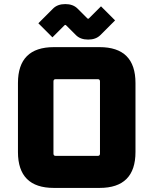

<svg xmlns="http://www.w3.org/2000/svg" viewBox="-20 -921 752 941"><path d="M68 -176V-514Q68 -690 244 -690H468Q644 -690 644 -514V-176Q644 0 468 0H244Q68 0 68 -176ZM242 -168Q242 -157 253 -157H459Q470 -157 470 -168V-522Q470 -533 459 -533H253Q242 -533 242 -522ZM168 -807 240 -879Q262 -901 300 -901Q338 -901 360 -879L407 -832Q410 -829 412 -829Q414 -829 417 -832L475 -890L544 -821L472 -749Q450 -727 412 -727Q374 -727 352 -749L305 -796Q302 -799 300 -799Q298 -799 295 -796L237 -738Z"/></svg>

Font: Oxanium ExtraBold
Style: Regular
Weight: 800
Designer: Severin Meyer
Version: Version 2.000